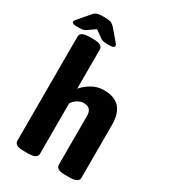

<svg xmlns="http://www.w3.org/2000/svg" viewBox="-231 -997 972 1102"><g transform="rotate(30 254.5 -446.5)"><path d="M110 2Q78 2 63.5 -6.5Q49 -15 49 -31V-721Q49 -737 63.5 -745.5Q78 -754 110 -754H136Q168 -754 182.5 -745.5Q197 -737 197 -721V-461Q218 -487 254.5 -509Q291 -531 337 -531Q474 -531 474 -381V-31Q474 -15 459.5 -6.5Q445 2 413 2H385Q352 2 338 -6.5Q324 -15 324 -31V-355Q324 -380 312 -394.5Q300 -409 272 -409Q252 -409 231 -396.5Q210 -384 199 -364V-31Q199 -15 184.5 -6.5Q170 2 138 2ZM24 -769Q-2 -769 -9 -773Q-16 -777 -16 -783Q-16 -786 -13.5 -791Q-11 -796 1 -809L55 -872Q67 -886 80.5 -890.5Q94 -895 125 -895Q155 -895 169 -890Q183 -885 196 -871L249 -809Q260 -796 262.5 -791Q265 -786 265 -783Q265 -777 258 -773Q251 -769 226 -769Q213 -769 199.5 -770Q186 -771 177 -777L125 -814L70 -776Q61 -771 49 -770Q37 -769 24 -769Z"/></g></svg>

Font: Asap Semi Condensed
Style: Bold
Weight: 700
Width: 4
Designer: Pablo Cosgaya
Foundry: Omnibus-Type
Version: Version 3.001; ttfautohint (v1.8.4.7-5d5b)